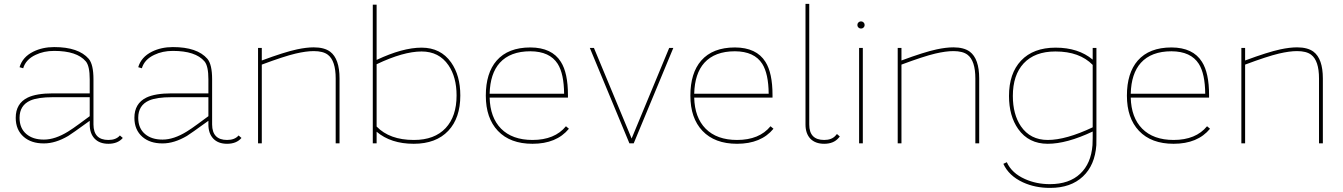

<svg xmlns="http://www.w3.org/2000/svg" viewBox="-20 -730 6840 978"><path d="M437 -234.9H249.5Q173.8 -234.9 135.3 -218.3Q79.6 -193.8 79.6 -129.9Q79.6 -76.2 114.7 -46.9Q147.9 -19 202.6 -19H204.1Q260.7 -19 327.1 -60.1Q350.1 -74.2 383.8 -99.1Q431.6 -134.8 437 -138.2ZM605.5 -27.3Q580.1 2.4 532.2 2.4Q486.8 2.4 461.9 -23.9Q437 -50.3 437 -95.7V-114.7Q344.7 -47.9 327.6 -37.6Q262.7 0.5 204.1 0.5H202.6Q139.6 0.5 101.1 -32.7Q60.1 -68.4 60.1 -129.9Q60.1 -203.1 121.1 -232.9Q165.5 -254.4 249.5 -254.4H437V-326.2Q437 -394 417 -417.5Q371.6 -470.7 255.9 -470.7Q203.1 -470.7 161.6 -450.7Q111.3 -427.2 98.1 -382.3L79.6 -387.7Q94.7 -439.5 149.4 -466.8Q196.3 -490.2 255.9 -490.2Q380.4 -490.2 432.1 -430.2Q456.1 -401.4 456.1 -326.2V-95.7Q456.5 -17.1 532.2 -17.1Q571.3 -17.1 590.8 -40Z M1041.5 -234.9H854Q778.3 -234.9 739.7 -218.3Q684.1 -193.8 684.1 -129.9Q684.1 -76.2 719.2 -46.9Q752.4 -19 807.1 -19H808.6Q865.2 -19 931.6 -60.1Q954.6 -74.2 988.3 -99.1Q1036.1 -134.8 1041.5 -138.2ZM1210 -27.3Q1184.6 2.4 1136.7 2.4Q1091.3 2.4 1066.4 -23.9Q1041.5 -50.3 1041.5 -95.7V-114.7Q949.2 -47.9 932.1 -37.6Q867.2 0.5 808.6 0.5H807.1Q744.1 0.5 705.6 -32.7Q664.6 -68.4 664.6 -129.9Q664.6 -203.1 725.6 -232.9Q770 -254.4 854 -254.4H1041.5V-326.2Q1041.5 -394 1021.5 -417.5Q976.1 -470.7 860.4 -470.7Q807.6 -470.7 766.1 -450.7Q715.8 -427.2 702.6 -382.3L684.1 -387.7Q699.2 -439.5 753.9 -466.8Q800.8 -490.2 860.4 -490.2Q984.9 -490.2 1036.6 -430.2Q1060.5 -401.4 1060.5 -326.2V-95.7Q1061 -17.1 1136.7 -17.1Q1175.8 -17.1 1195.3 -40Z M1313.5 0H1294.4V-485.8H1313.5V-421.9Q1428.7 -464.8 1492.7 -478.5Q1541 -488.8 1578.1 -488.8Q1631.8 -488.8 1661.6 -466.8Q1709.5 -430.7 1709.5 -330.1V0H1689.9V-330.1Q1689.9 -420.9 1649.9 -451.2Q1625.5 -469.7 1578.1 -469.7Q1539.6 -469.7 1485.4 -457Q1425.8 -442.9 1313.5 -400.9Z M1898.4 -85.4Q1964.8 -17.1 2087.4 -17.1H2088.9Q2193.4 -17.1 2250 -77.6Q2305.7 -137.2 2305.7 -243.7Q2305.7 -337.4 2264.2 -397.9Q2216.3 -467.8 2127.4 -467.8Q2034.7 -467.8 1898.4 -402.8ZM1898.4 -706.1V-424.8Q2030.8 -487.3 2127.4 -487.3Q2224.6 -487.3 2277.8 -412.1Q2324.7 -345.7 2324.7 -243.7Q2324.7 -128.9 2263.7 -64Q2201.2 2.4 2087.4 2.4Q1970.7 2.4 1898.4 -59.1V0H1878.9V-706.1Z M2853.5 -252.4Q2852.5 -354.5 2820.8 -404.8Q2780.3 -468.3 2681.6 -468.8Q2579.1 -468.8 2525.9 -410.2Q2476.6 -355.5 2474.1 -252.4ZM2532.2 -74.7Q2589.4 -17.1 2692.4 -17.1Q2805.7 -17.1 2862.8 -86.9L2877.9 -74.2Q2814.9 2.4 2692.4 2.4Q2578.6 2.4 2516.1 -63.5Q2454.6 -128.4 2454.6 -242.7Q2454.6 -357.9 2509.8 -421.4Q2568.4 -488.3 2681.6 -488.3Q2791.5 -487.8 2836.9 -415Q2873 -358.4 2873 -245.6V-232.9H2474.1Q2476.6 -131.3 2532.2 -74.7Z M3197.3 -24.4 3388.7 -485.8H3409.7L3208 0H3186L2984.4 -485.8H3005.4Z M3895.5 -252.4Q3894.5 -354.5 3862.8 -404.8Q3822.3 -468.3 3723.6 -468.8Q3621.1 -468.8 3567.9 -410.2Q3518.6 -355.5 3516.1 -252.4ZM3574.2 -74.7Q3631.3 -17.1 3734.4 -17.1Q3847.7 -17.1 3904.8 -86.9L3919.9 -74.2Q3856.9 2.4 3734.4 2.4Q3620.6 2.4 3558.1 -63.5Q3496.6 -128.4 3496.6 -242.7Q3496.6 -357.9 3551.8 -421.4Q3610.4 -488.3 3723.6 -488.3Q3833.5 -487.8 3878.9 -415Q3915 -358.4 3915 -245.6V-232.9H3516.1Q3518.6 -131.3 3574.2 -74.7Z M4243.2 -47.4 4257.8 -34.7 4251.5 -27.3Q4226.1 2.4 4178.2 2.4Q4132.8 2.4 4107.4 -23.9Q4083 -50.3 4083 -95.7V-710.4H4102.1V-95.7Q4102.1 -17.1 4178.2 -17.1Q4217.3 -17.1 4236.8 -40Z M4378.9 -615.7Q4384.3 -610.4 4384.3 -602.5Q4384.3 -595.2 4378.9 -589.8Q4373.5 -584.5 4365.7 -584.5Q4358.4 -584.5 4352.5 -589.8Q4347.2 -595.2 4347.2 -602.5Q4347.2 -610.4 4352.5 -615.7Q4358.4 -621.1 4365.7 -621.1Q4373.5 -621.1 4378.9 -615.7ZM4356 0V-485.8H4375V0Z M4571.8 0H4552.7V-485.8H4571.8V-421.9Q4687 -464.8 4751 -478.5Q4799.3 -488.8 4836.4 -488.8Q4890.1 -488.8 4919.9 -466.8Q4967.8 -430.7 4967.8 -330.1V0H4948.2V-330.1Q4948.2 -420.9 4908.2 -451.2Q4883.8 -469.7 4836.4 -469.7Q4797.9 -469.7 4743.7 -457Q4684.1 -442.9 4571.8 -400.9Z M5545.9 -399.4Q5479 -467.8 5356.9 -467.8H5355.5Q5251 -467.8 5194.3 -407.2Q5139.2 -347.7 5139.2 -241.2Q5139.2 -147.5 5180.2 -86.9Q5228 -17.1 5316.9 -17.1Q5409.7 -17.1 5545.9 -81.5ZM5496.1 168.9Q5434.6 227.1 5329.6 227.1H5327.6Q5252.4 227.1 5190.4 198.7Q5118.7 165.5 5090.8 104.5L5108.4 96.2Q5133.8 152.3 5201.2 182.1Q5258.8 208 5327.6 208Q5426.3 208 5482.4 154.8Q5537.6 103 5544.9 9.3Q5545.9 -3.4 5545.9 -27.8V-60.1Q5413.6 2.4 5316.9 2.4Q5219.7 2.4 5166.5 -72.8Q5119.6 -139.2 5119.6 -241.2Q5119.6 -356 5180.7 -420.9Q5243.2 -487.3 5356.9 -487.3Q5473.1 -487.3 5545.9 -426.3V-485.8H5564.9V-34.7Q5564.9 -3.4 5564.5 9.3Q5557.1 111.8 5496.1 168.9Z M6119.1 -252.4Q6118.2 -354.5 6086.4 -404.8Q6045.9 -468.3 5947.3 -468.8Q5844.7 -468.8 5791.5 -410.2Q5742.2 -355.5 5739.7 -252.4ZM5797.9 -74.7Q5855 -17.1 5958 -17.1Q6071.3 -17.1 6128.4 -86.9L6143.6 -74.2Q6080.6 2.4 5958 2.4Q5844.2 2.4 5781.7 -63.5Q5720.2 -128.4 5720.2 -242.7Q5720.2 -357.9 5775.4 -421.4Q5834 -488.3 5947.3 -488.3Q6057.1 -487.8 6102.5 -415Q6138.7 -358.4 6138.7 -245.6V-232.9H5739.7Q5742.2 -131.3 5797.9 -74.7Z M6322.3 0H6303.2V-485.8H6322.3V-421.9Q6437.5 -464.8 6501.5 -478.5Q6549.8 -488.8 6586.9 -488.8Q6640.6 -488.8 6670.4 -466.8Q6718.3 -430.7 6718.3 -330.1V0H6698.7V-330.1Q6698.7 -420.9 6658.7 -451.2Q6634.3 -469.7 6586.9 -469.7Q6548.3 -469.7 6494.1 -457Q6434.6 -442.9 6322.3 -400.9Z"/></svg>

Font: Fortheenas_01
Style: Regular
Weight: 100
Designer: Situjuh Nazara
Version: Version 1.10 September 8, 2014